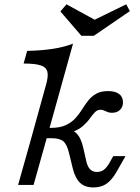

<svg xmlns="http://www.w3.org/2000/svg" viewBox="-20 -839 637 871"><path d="M403.2 11.3Q365.3 11.3 343.1 -9.7Q321 -30.6 309.7 -76.6L293.5 -143.5Q283.9 -183.9 267.3 -198Q250.8 -212.1 212.9 -212.1H166.9L179.8 -258.9H209.7Q251.6 -258.9 277.8 -271Q304 -283.1 321.4 -302Q338.7 -321 352 -342.3Q365.3 -363.7 380.2 -382.7Q395.2 -401.6 416.1 -413.7Q437.1 -425.8 470.2 -425.8Q503.2 -425.8 520.6 -412.5Q537.9 -399.2 537.9 -375Q537.9 -354 524.6 -340.7Q511.3 -327.4 488.7 -327.4Q479 -327.4 472.2 -329.4Q465.3 -331.5 459.7 -334.3Q454 -337.1 448.4 -339.1Q442.7 -341.1 436.3 -341.1Q421 -341.1 410.1 -329.4Q399.2 -317.7 387.1 -300.8Q375 -283.9 355.2 -266.5Q335.5 -249.2 300.8 -237.9L303.2 -250Q324.2 -241.1 337.1 -221.8Q350 -202.4 358.1 -166.9L371.8 -106.5Q377.4 -82.3 389.1 -70.6Q400.8 -58.9 419.4 -58.9Q437.9 -58.9 451.2 -69Q464.5 -79 477.4 -101.6L493.5 -130.6H549.2L508.9 -59.7Q494.4 -34.7 479 -19Q463.7 -3.2 445.2 4Q426.6 11.3 403.2 11.3ZM120.2 -206.5 188.7 -454Q200 -492.7 194.8 -513.7Q189.5 -534.7 163.7 -542.7Q137.9 -550.8 87.1 -550.8L103.2 -608.1Q170.2 -609.7 221.4 -617.7Q272.6 -625.8 311.3 -641.1L190.3 -206.5ZM62.1 0 120.2 -206.5H190.3L132.3 0ZM552.4 -819.4 569.4 -788.7 405.6 -676.6H349.2L254 -787.1L281.5 -819.4L441.1 -732.3H374.2Z"/></svg>

Font: Playfair 5pt SemiExpanded Light
Style: Italic
Weight: 300
Width: 6
Italic angle: -15.6°
Designer: Claus Eggers Sørensen
Foundry: Claus Eggers Sørensen
Version: Version 2.203